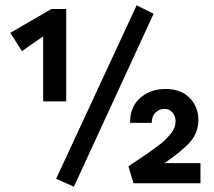

<svg xmlns="http://www.w3.org/2000/svg" viewBox="-20 -692 807 725"><path d="M496 -672 560 -640 259 13 192 -17ZM230 -309H143V-555L63 -499L19 -568L174 -658H230ZM601 -76H737V0H484L465 -64Q478 -73 503.5 -90Q529 -107 541 -115.5Q553 -124 573 -138.5Q593 -153 602.5 -162.5Q612 -172 623 -185Q634 -198 638.5 -210Q643 -222 643 -234Q643 -254 631 -267.5Q619 -281 601 -281Q582 -281 567.5 -267Q553 -253 553 -228H471Q471 -289 509.5 -322.5Q548 -356 605 -356Q663 -356 696 -322.5Q729 -289 729 -239Q729 -191 697.5 -155.5Q666 -120 601 -76Z"/></svg>

Font: EauTest
Style: Bold
Weight: 700
Designer: Christian Thalmann (Catharsis Fonts)
Version: Version 0.001;PS 000.001;hotconv 1.0.88;makeotf.lib2.5.64775